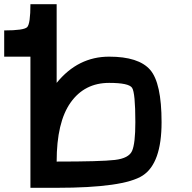

<svg xmlns="http://www.w3.org/2000/svg" viewBox="-20 -895 915 915"><path d="M500 -625Q640.6 -625 695.3 -562.5Q750 -500 750 -312.5Q750 -117.2 660.2 -58.6Q570.3 0 250 0H125V-625H0V-750Q93.8 -750 109.4 -765.6Q125 -781.2 125 -875H250V-500Q351.6 -625 500 -625ZM625 -312.5Q625 -453.1 609.4 -476.6Q593.8 -500 500 -500Q382.8 -500 316.4 -406.2Q250 -312.5 250 -125Q460.9 -125 527.3 -132.8Q593.8 -140.6 609.4 -175.8Q625 -210.9 625 -312.5Z"/></svg>

Font: CraftyPE
Style: Regular
Weight: 400
Designer: Erek Butcher
Foundry: Haunted Coop
Version: Version 0.018;April 4, 2024;FontCreator 15.0.0.2962 64-bit